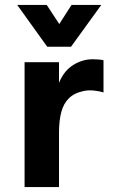

<svg xmlns="http://www.w3.org/2000/svg" viewBox="-20 -761 459 781"><path d="M80 0V-508H220V-424Q228 -444 240.5 -461.5Q253 -479 271 -492Q289 -505 311 -512.5Q333 -520 358 -520Q366 -520 380 -519Q394 -518 401 -516V-385Q386 -390 363 -392.5Q340 -395 321.3 -391Q282 -383 260 -361Q238 -339 229 -304Q220 -269 220 -221V0ZM172 -571 50 -741H170L256 -610H187L271 -741H392L269 -571Z"/></svg>

Font: Inclusive Sans
Style: Regular
Weight: 400
Designer: Olivia King
Foundry: Olivia King
Version: Version 2.004